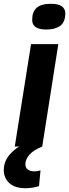

<svg xmlns="http://www.w3.org/2000/svg" viewBox="-50 -774 365 1014"><path d="M219 -754Q295 -754 295 -702Q294 -656 267 -637Q240 -618 195 -618Q119 -618 120 -670Q120 -712 144 -733Q168 -754 219 -754ZM28 0 114 -541H258L173 0ZM87 -20 173 0Q126 19 105 43.5Q84 68 84 93Q84 112 97 121.5Q110 131 130 131Q140 131 148 129.5Q156 128 164 126L156 209Q121 220 84 220Q29 220 -0.5 193Q-30 166 -30 124Q-30 79 1.5 42Q33 5 87 -20Z"/></svg>

Font: Georama Extended SemiBold
Style: Italic
Weight: 600
Width: 7
Italic angle: -9°
Designer: Jean-Baptiste Levee
Foundry: Production Type
Version: Version 1.000